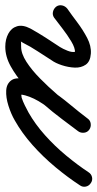

<svg xmlns="http://www.w3.org/2000/svg" viewBox="129 -486 369 727"><g transform="rotate(-90 313.5 -122.5)"><path d="M25 28Q18 39 6 41.5Q-6 44 -16 37Q-27 30 -29.5 18Q-32 6 -25 -4Q5 -50 44 -97Q83 -144 128 -184Q173 -224 221 -251Q245 -265 276.5 -275Q308 -285 334.5 -283.5Q361 -282 374 -262.5Q387 -243 374 -196Q363 -156 338 -118Q313 -80 283 -44Q253 -8 228 25Q228 25 228 25Q228 25 228 25Q220 35 208 36.5Q196 38 186 31Q176 23 174.5 11Q173 -1 180 -11Q202 -40 230.5 -74Q259 -108 283 -143.5Q307 -179 316 -212Q320 -226 317.5 -229Q315 -232 324 -227Q325 -227 318.5 -226.5Q312 -226 307 -225Q292 -220 278 -213Q264 -206 251 -199Q207 -174 165.5 -137Q124 -100 88 -56.5Q52 -13 25 28Q25 28 25 28Q25 28 25 28ZM228 25Q221 35 208.5 36.5Q196 38 186 31Q176 24 174.5 11.5Q173 -1 180 -11Q199 -36 225.5 -71.5Q252 -107 284.5 -144.5Q317 -182 353 -214Q389 -246 426 -266.5Q463 -287 500 -287Q528 -287 549.5 -275.5Q571 -264 577.5 -242.5Q584 -221 569 -192Q569 -192 569 -192Q569 -192 569 -192Q553 -163 535 -135Q517 -107 499 -80Q492 -69 485 -51.5Q478 -34 481 -21Q481 -20 479 -21.5Q477 -23 478 -23Q495 -22 520 -37Q545 -52 569.5 -71Q594 -90 610 -102Q610 -102 610 -102Q610 -102 610 -102Q620 -109 632 -106.5Q644 -104 652 -94Q659 -84 656.5 -72Q654 -60 644 -52Q621 -36 592.5 -14.5Q564 7 533.5 23Q503 39 474 37Q444 35 432 17.5Q420 0 421 -24Q422 -48 430 -72.5Q438 -97 449 -112Q466 -139 483.5 -165.5Q501 -192 515 -220Q515 -220 515 -220Q515 -220 515 -220Q520 -229 520.5 -228Q521 -227 500 -227Q474 -227 443 -207Q412 -187 380 -155.5Q348 -124 318 -89Q288 -54 264.5 -23.5Q241 7 228 25Q228 25 228 25Q228 25 228 25Z"/></g></svg>

Font: FRB American Cursive Guidelines
Style: Bold Italic
Weight: 700
Italic angle: -25°
Version: Version 2.0;Modular Font Editor K font №1